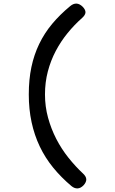

<svg xmlns="http://www.w3.org/2000/svg" viewBox="-20 -875 640 1067"><path d="M442 90Q459 106 459.5 121.5Q460 137 445 154Q429 171 411.5 172Q394 173 377 159Q320 111 275.5 56.5Q231 2 201 -61Q171 -124 155.5 -196Q140 -268 140 -350Q140 -433 154.5 -502Q169 -571 198 -631Q227 -691 270 -742.5Q313 -794 370 -841Q388 -856 405.5 -855Q423 -854 440 -837Q456 -820 455 -805.5Q454 -791 436 -775Q393 -737 355.5 -691Q318 -645 290 -592Q262 -539 246 -478.5Q230 -418 230 -350Q230 -283 247 -221Q264 -159 292.5 -103.5Q321 -48 360 1Q399 50 442 90Z"/></svg>

Font: Maple Mono
Style: Regular
Weight: 400
Monospace: yes
Designer: subframe7536
Version: Version 7.300